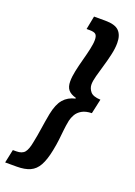

<svg xmlns="http://www.w3.org/2000/svg" viewBox="-200 -771 692 986"><g transform="rotate(20 146.5 -278.0)"><path d="M-37.6 152 -22.1 78.9H-3.3Q28.1 78.9 42 62.2Q55.9 45.5 63.4 3.9Q71.6 -35.4 77.3 -75.1Q83.1 -114.9 91.3 -158.8Q102.8 -216 126.6 -243.3Q150.4 -270.6 189.7 -279.6L190.5 -283.6Q161.5 -291.2 147.7 -307.3Q133.9 -323.5 133.9 -354.1Q133.9 -379.3 140.8 -412Q147.8 -444.8 157.1 -479Q166.5 -513.3 173.4 -544.4Q180.3 -575.5 180.3 -596.3Q180.3 -617.3 171.9 -626.1Q163.4 -634.9 137.8 -634.9H121L135.2 -708H196.5Q250.2 -708 271.9 -686Q293.7 -663.9 293.7 -620.8Q293.7 -591.5 285.9 -557Q278.2 -522.4 267.8 -487.7Q257.5 -453.1 249.7 -424Q241.9 -395 241.9 -376.6Q241.9 -355.3 256.5 -337.5Q271 -319.7 311.9 -318L294.4 -238Q261 -237.2 240.6 -225.2Q220.2 -213.2 210.3 -195.8Q200.4 -178.5 196.4 -160.9Q190.4 -129.8 187.9 -104.1Q185.3 -78.5 182.3 -51.9Q179.3 -25.3 172.3 9.5Q161.5 63.6 144.2 94.8Q127 126.1 98.4 139Q69.9 152 25.7 152Z"/></g></svg>

Font: Source Sans Variable
Style: Italic
Weight: 200
Italic angle: -11°
Designer: Paul D. Hunt
Foundry: Adobe Systems Incorporated
Version: Version 3.006;hotconv 1.0.111;makeotfexe 2.5.65597